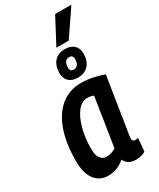

<svg xmlns="http://www.w3.org/2000/svg" viewBox="-245 -1060 950 1145"><g transform="rotate(-30 230.0 -487.0)"><path d="M332 10Q277 10 256 -34Q232 -13 203.5 -1.5Q175 10 142 10Q84 10 50.5 -34Q17 -78 17 -162Q17 -285 48.5 -372Q80 -459 138 -505Q196 -551 274 -551Q316 -551 358 -542Q400 -533 430 -521Q413 -415 402 -343.5Q391 -272 384 -228Q377 -184 373 -161Q369 -138 368 -128.5Q367 -119 367 -117Q367 -94 386 -94Q397 -94 407 -97L399 -7Q372 10 332 10ZM254 -113 306 -446Q289 -455 262 -455Q225 -455 196 -418.5Q167 -382 149.5 -320Q132 -258 132 -179Q132 -136 147.5 -114.5Q163 -93 190 -93Q206 -93 223 -98.5Q240 -104 254 -113ZM277 -587Q238 -587 216 -607.5Q194 -628 194 -665Q194 -716 220 -745Q246 -774 294 -774Q333 -774 355 -753Q377 -732 377 -695Q377 -645 350.5 -616Q324 -587 277 -587ZM280 -641Q297 -641 307 -654.5Q317 -668 317 -692Q317 -720 291 -720Q273 -720 263.5 -706Q254 -692 254 -668Q254 -641 280 -641ZM254 -806 348 -984H460L339 -806Z"/></g></svg>

Font: Georama SemiCondensed SemiBold
Style: Italic
Weight: 600
Width: 4
Italic angle: -9°
Designer: Jean-Baptiste Levee
Foundry: Production Type
Version: Version 1.000